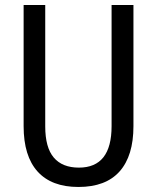

<svg xmlns="http://www.w3.org/2000/svg" viewBox="-20 -734 625 764"><path d="M511 -232Q511 -114 456 -52Q401 10 292 10Q185 10 129.5 -51.5Q74 -113 74 -232V-714H160V-231Q160 -147 194 -107Q228 -67 294 -67Q424 -67 424 -232V-714H511Z"/></svg>

Font: Noto Sans Hebrew Condensed
Style: Regular
Weight: 400
Width: 3
Designer: Monotype Design Team
Foundry: Monotype Imaging Inc.
Version: Version 2.004; ttfautohint (v1.8.4.7-5d5b)